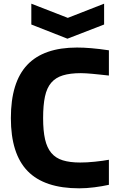

<svg xmlns="http://www.w3.org/2000/svg" viewBox="-20 -1010 645 1042"><path d="M410 12Q221 12 130 -81.5Q39 -175 39 -369Q39 -564 128 -658Q217 -752 398 -752Q433 -752 475 -748.5Q517 -745 571 -737V-600Q542 -603 520 -605.5Q498 -608 480 -609.5Q462 -611 447.5 -612Q433 -613 419 -613Q361 -613 321.5 -601Q282 -589 258 -561Q234 -533 224 -486Q214 -439 214 -369Q214 -300 224.5 -254Q235 -208 258.5 -180Q282 -152 320.5 -140Q359 -128 415 -128Q431 -128 452.5 -129Q474 -130 495.5 -132.5Q517 -135 537 -137.5Q557 -140 571 -143V-7Q535 1 492 6.5Q449 12 410 12ZM150 -990 348 -913 545 -990V-877L346 -800L150 -877Z"/></svg>

Font: Encode Sans Normal
Style: Bold
Weight: 700
Designer: Pablo Impallari, Andres Torresi
Foundry: Pablo Impallari, Andres Torresi
Version: Version 1.000; ttfautohint (v1.00) -l 8 -r 50 -G 200 -x 14 -